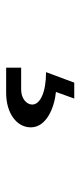

<svg xmlns="http://www.w3.org/2000/svg" viewBox="166 -232 267 640"><g transform="rotate(90 300.0 87.5)"><path d="M290 201C359 201 405 165 405 119C405 66 338 40 287 35L309 -26H256L221 68C289 68 329 88 329 114C329 133 309 151 279 151H206V201Z"/></g></svg>

Font: Tekne LDO Light
Style: Regular
Weight: 300
Monospace: yes
Designer: Alessio Laiso, Mario Rullo, Paolo Rosset
Foundry: Alessio Laiso
Version: Version 1.000;hotconv 1.0.109;makeotfexe 2.5.65596